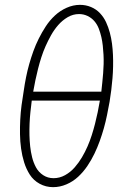

<svg xmlns="http://www.w3.org/2000/svg" viewBox="-20 -764 540 792"><path d="M199 8Q199 8 199 8Q199 8 199 8Q169 8 143.5 -6Q118 -20 103 -43.5Q88 -67 79.5 -94.5Q71 -122 67 -151Q63 -180 62.5 -210Q62 -240 63.5 -270Q65 -300 69 -330.5Q73 -361 78 -390Q82 -418 87.5 -445.5Q93 -473 100.5 -499.5Q108 -526 117.5 -552.5Q127 -579 140 -605Q153 -631 169 -655.5Q185 -680 206.5 -700Q228 -720 255 -732Q282 -744 310 -744Q334 -744 355.5 -735Q377 -726 392.5 -709.5Q408 -693 417.5 -672.5Q427 -652 433 -629.5Q439 -607 442 -584Q445 -561 446 -537.5Q447 -514 446.5 -489.5Q446 -465 444 -441Q442 -417 439 -392.5Q436 -368 432 -344Q427 -317 421.5 -289.5Q416 -262 408.5 -235.5Q401 -209 391.5 -182.5Q382 -156 369.5 -130Q357 -104 340.5 -79.5Q324 -55 302.5 -35Q281 -15 254 -3.5Q227 8 199 8ZM117 -386H398Q400 -405 402 -424Q404 -443 405.5 -462Q407 -481 407.5 -500Q408 -519 407 -538Q406 -557 404 -575.5Q402 -594 398 -611.5Q394 -629 387.5 -646Q381 -663 369.5 -676.5Q358 -690 341.5 -698Q325 -706 306 -706Q281 -706 259 -693Q237 -680 220 -660.5Q203 -641 190.5 -618.5Q178 -596 168 -573.5Q158 -551 150.5 -527.5Q143 -504 137 -480.5Q131 -457 126 -433Q121 -409 117 -386ZM201 -29Q226 -29 248.5 -41.5Q271 -54 288 -73.5Q305 -93 318 -115Q331 -137 341 -160Q351 -183 358.5 -206.5Q366 -230 372 -253.5Q378 -277 383 -301Q388 -325 392 -349H111Q108 -326 105.5 -302Q103 -278 102 -254Q101 -230 101.5 -206.5Q102 -183 104.5 -160Q107 -137 112.5 -115Q118 -93 128.5 -73.5Q139 -54 158 -41.5Q177 -29 201 -29Z"/></svg>

Font: Iosevka Curly XLtObl
Style: Regular
Weight: 200
Italic angle: -9°
Monospace: yes
Designer: Belleve Invis
Foundry: Belleve Invis
Version: Version 11.1.0; ttfautohint (v1.8.3)